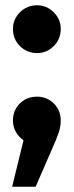

<svg xmlns="http://www.w3.org/2000/svg" viewBox="-20 -530 280 727"><path d="M210 -74Q210 -52 203 -30Q196 -8 178 32L115 177H26L69 1Q50 -12 39.5 -31.5Q29 -51 29 -74Q29 -112 55 -138Q81 -164 120 -164Q158 -164 184 -138Q210 -112 210 -74ZM210 -420Q210 -382 183.5 -355.5Q157 -329 120 -329Q82 -329 55.5 -355.5Q29 -382 29 -420Q29 -457 55.5 -483.5Q82 -510 120 -510Q157 -510 183.5 -483.5Q210 -457 210 -420Z"/></svg>

Font: FiraGOUPP
Style: Bold
Weight: 700
Designer: bBox Type
Foundry: bBox Type GmbH
Version: Version 1.001